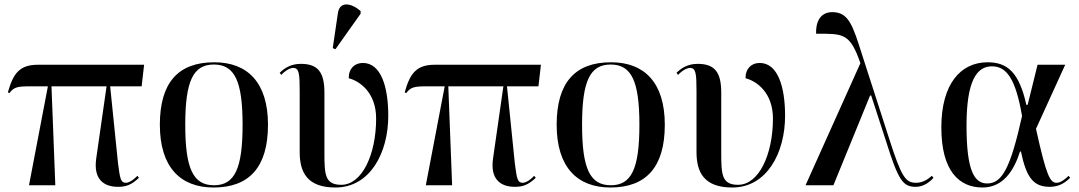

<svg xmlns="http://www.w3.org/2000/svg" viewBox="-20 -824 4798 854"><path d="M109 0H226L209 -440H454L408 -119C395 -29 439 7 505 7C540 7 564 -1 598 -33L591 -42C568 -18 550 -11 540 -11C517 -11 514 -28 505 -97L470 -440H610L621 -536H149C68 -536 39 -499 15 -413L22 -410C42 -437 58 -440 115 -440H193Z M930 10C1089 10 1172 -81 1172 -269C1172 -457 1081 -547 933 -547C773 -547 691 -457 691 -269C691 -81 782 10 930 10ZM932 0C839 0 804 -74 804 -269C804 -463 839 -537 931 -537C1024 -537 1059 -463 1059 -269C1059 -74 1024 0 932 0Z M1472 -605 1584 -763V-775C1541 -812 1491 -819 1483 -766L1460 -610ZM1472 10C1626 10 1707 -144 1707 -309C1707 -437 1675 -544 1594 -544C1558 -544 1531 -520 1531 -476C1579 -464 1653 -413 1653 -297C1653 -136 1590 -2 1498 -2C1425 -2 1423 -48 1423 -145V-412C1423 -503 1394 -540 1318 -540C1275 -540 1246 -522 1224 -500L1231 -491C1253 -514 1273 -522 1285 -522C1310 -521 1313 -497 1313 -419V-148C1313 -58 1346 10 1472 10Z M1874 0H1991L1974 -440H2219L2173 -119C2160 -29 2204 7 2270 7C2305 7 2329 -1 2363 -33L2356 -42C2333 -18 2315 -11 2305 -11C2282 -11 2279 -28 2270 -97L2235 -440H2375L2386 -536H1914C1833 -536 1804 -499 1780 -413L1787 -410C1807 -437 1823 -440 1880 -440H1958Z M2695 10C2854 10 2937 -81 2937 -269C2937 -457 2846 -547 2698 -547C2538 -547 2456 -457 2456 -269C2456 -81 2547 10 2695 10ZM2697 0C2604 0 2569 -74 2569 -269C2569 -463 2604 -537 2696 -537C2789 -537 2824 -463 2824 -269C2824 -74 2789 0 2697 0Z M3237 10C3391 10 3472 -144 3472 -309C3472 -437 3440 -544 3359 -544C3323 -544 3296 -520 3296 -476C3344 -464 3418 -413 3418 -297C3418 -136 3355 -2 3263 -2C3190 -2 3188 -48 3188 -145V-412C3188 -503 3159 -540 3083 -540C3040 -540 3011 -522 2989 -500L2996 -491C3018 -514 3038 -522 3050 -522C3075 -521 3078 -497 3078 -419V-148C3078 -58 3111 10 3237 10Z M3563 0H3687L3850 -399H3855L3921 -196C3976 -21 3996 7 4053 7C4081 7 4109 -7 4132 -33L4125 -42C4107 -26 4084 -11 4055 -11C4008 -11 3990 -35 3935 -207L3816 -576C3773 -712 3755 -770 3682 -770C3623 -770 3608 -718 3610 -674C3731 -674 3760 -678 3807 -543Z M4350 10C4440 10 4489 -62 4517 -150H4521C4546 -31 4578 7 4650 7C4696 7 4723 -17 4740 -33L4733 -42C4721 -30 4699 -11 4680 -11C4651 -11 4635 -38 4588 -251L4718 -536H4595L4551 -358H4545C4513 -503 4460 -547 4373 -547C4253 -547 4167 -451 4167 -257C4167 -65 4245 10 4350 10ZM4371 -8C4313 -8 4279 -66 4279 -265C4279 -464 4324 -529 4392 -529C4459 -529 4498 -470 4526 -308C4475 -79 4438 -8 4371 -8Z"/></svg>

Font: Noto Serif Display Medium
Style: Regular
Weight: 500
Designer: Monotype Design Team
Foundry: Monotype Imaging Inc.
Version: Version 2.009